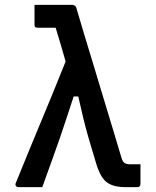

<svg xmlns="http://www.w3.org/2000/svg" viewBox="-20 -770 640 790"><path d="M122 -750H276Q290 -750 294 -738Q307 -692 326 -630Q345 -568 366 -498.5Q387 -429 408 -359Q429 -289 448 -227Q467 -165 480 -120Q485 -104 493 -99Q501 -94 517 -94H558V-14Q558 0 545 0H496Q444 0 417.5 -21.5Q391 -43 374 -103Q358 -156 345.5 -198.5Q333 -241 323 -283Q313 -325 302 -373H283Q268 -327 255 -287.5Q242 -248 228 -207Q214 -166 196 -116.5Q178 -67 154 0H56Q49 0 45.5 -5Q42 -10 45 -17Q98 -148 148 -267.5Q198 -387 250 -517Q238 -558 228 -593Q218 -628 209 -656H133Q122 -656 122 -667Z"/></svg>

Font: Recursive Sn Lnr St Med
Style: Regular
Weight: 500
Version: Version 1.085;hotconv 1.1.0;makeotfexe 2.6.0; ttfautohint (v